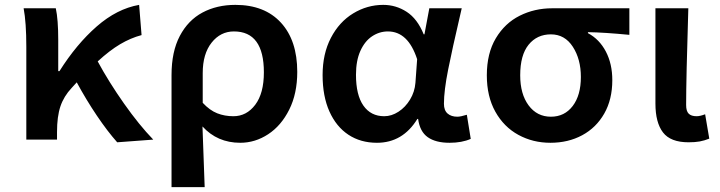

<svg xmlns="http://www.w3.org/2000/svg" viewBox="-20 -573 2956 788"><path d="M77 -539H209Q219 -493 219 -409V-281H224Q294 -392 377 -464.5Q460 -537 551 -553L561 -429Q516 -417 473 -391.5Q430 -366 381 -321Q427 -236 489 -148Q551 -60 609 0L461 11Q421 -34 377.5 -98.5Q334 -163 295 -235L274 -212Q242 -178 228 -136.5Q214 -95 214 -31V0H88V-381Q88 -481 77 -539Z M946 -553Q1066 -553 1133 -480Q1200 -407 1200 -278Q1200 -189 1167 -123Q1134 -57 1080.5 -22Q1027 13 966 13Q872 13 811 -54L820 195H684V-265Q684 -361 718 -425.5Q752 -490 811 -521.5Q870 -553 946 -553ZM1063 -276Q1063 -444 940 -444Q885 -444 848.5 -398Q812 -352 812 -273V-151Q841 -120 871.5 -108Q902 -96 938 -96Q992 -96 1027.5 -143Q1063 -190 1063 -276Z M1304 -265Q1304 -352 1338 -417.5Q1372 -483 1429.5 -518Q1487 -553 1553 -553Q1605 -553 1649 -524.5Q1693 -496 1719 -432H1722L1742 -539H1875L1867 -504Q1837 -376 1819.5 -288.5Q1802 -201 1802 -147Q1802 -120 1817 -107Q1832 -94 1857 -94Q1870 -94 1896 -102L1912 -3Q1876 13 1825 13Q1768 13 1735.5 -10Q1703 -33 1696 -85H1693Q1633 13 1527 13Q1460 13 1410 -20Q1360 -53 1332 -115.5Q1304 -178 1304 -265ZM1685 -233 1692 -330Q1655 -444 1572 -444Q1537 -444 1507 -424Q1477 -404 1459 -364Q1441 -324 1441 -266Q1441 -183 1471.5 -139.5Q1502 -96 1557 -96Q1587 -96 1615.5 -114.5Q1644 -133 1663 -164.5Q1682 -196 1685 -233Z M1978 -264Q1978 -354 2015 -416Q2052 -478 2113 -508.5Q2174 -539 2246 -539H2563V-430Q2459 -440 2393 -441V-437Q2440 -412 2466.5 -361.5Q2493 -311 2493 -244Q2493 -165 2460 -107Q2427 -49 2369.5 -18Q2312 13 2239 13Q2167 13 2107.5 -19.5Q2048 -52 2013 -114.5Q1978 -177 1978 -264ZM2364 -257Q2364 -330 2331 -381Q2298 -432 2241 -432Q2184 -432 2149.5 -389.5Q2115 -347 2115 -264Q2115 -187 2149.5 -140.5Q2184 -94 2241 -94Q2297 -94 2330.5 -138Q2364 -182 2364 -257Z M2670 -148V-539H2805Q2796 -249 2796 -142Q2796 -117 2806.5 -106.5Q2817 -96 2839 -96Q2853 -96 2874 -104L2891 -4Q2871 4 2852 7.5Q2833 11 2806 11Q2732 11 2701 -29.5Q2670 -70 2670 -148Z"/></svg>

Font: Nebula Sans Semibold
Style: Regular
Weight: 600
Designer: Paul D. Hunt for Adobe (as Source Sans)
Foundry: Nebula Entertainment & Broadcasting LLC
Version: Version 1.010